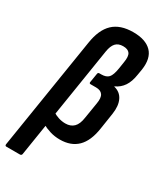

<svg xmlns="http://www.w3.org/2000/svg" viewBox="-227 -770 875 1034"><g transform="rotate(30 210.5 -253.0)"><path d="M-2.1 185Q-11.5 185 -10.1 174L100.5 -520.1Q113.7 -607.3 157.8 -649.1Q201.8 -691 282.5 -691Q359.4 -691 396.5 -653.1Q433.5 -615.2 422.5 -540L416.7 -505.6Q409.7 -458.4 390.4 -430Q371.1 -401.6 339.7 -387.6V-385.6Q378.9 -376.2 395.6 -341.8Q412.3 -307.4 404.3 -254.2L388.7 -152.9Q376.3 -71 336 -31.5Q295.7 8 227 8Q194.7 8 166.1 -0.8Q137.5 -9.6 115.1 -22.2L129.1 -106.6Q146.3 -95.2 167.2 -88.6Q188 -81.9 209.7 -81.9Q242.4 -81.9 261.8 -101.2Q281.2 -120.4 287 -162.3L302.9 -259.8Q309.7 -297.9 297.7 -315.4Q285.8 -332.9 256.6 -332.9H222.6Q213.2 -332.9 214.9 -342.5L224 -398Q225.4 -407.6 233.6 -407.6H246.1Q276.4 -407.6 290.9 -423.3Q305.4 -439.1 312.5 -484.2L318.9 -525.8Q325.7 -565 314.3 -581.7Q303 -598.3 272.7 -598.3Q242.9 -598.3 226.8 -580.8Q210.8 -563.2 205 -526.7L93.9 174Q92.5 185 82 185Z"/></g></svg>

Font: Sofia Sans Condensed
Style: Italic
Weight: 400
Italic angle: -9°
Designer: Botio Nikoltchev, Ani Petrova
Foundry: lettersoup
Version: Version 4.101